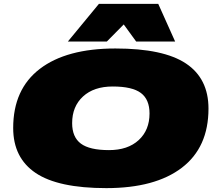

<svg xmlns="http://www.w3.org/2000/svg" viewBox="-20 -960 1120 990"><path d="M528 10Q280 10 164 -68Q48 -146 48 -300Q48 -500 185.5 -605Q323 -710 575 -710Q823 -710 939 -632.5Q1055 -555 1055 -400Q1055 -200 917.5 -95Q780 10 528 10ZM542 -186Q639 -186 695 -237.5Q751 -289 751 -375Q751 -447 706.5 -480.5Q662 -514 561 -514Q464 -514 408 -462.5Q352 -411 352 -325Q352 -253 397 -219.5Q442 -186 542 -186ZM330 -746 490 -940H796L883 -746H682L618 -834L531 -746Z"/></svg>

Font: Georama ExtraExtended Black
Style: Italic
Weight: 900
Width: 8
Italic angle: -9°
Designer: Jean-Baptiste Levee
Foundry: Production Type
Version: Version 1.000